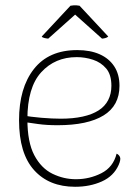

<svg xmlns="http://www.w3.org/2000/svg" viewBox="-20 -704 537 736"><path d="M268 12Q168 12 110.5 -52Q53 -116 53 -243Q53 -367 110 -439.5Q167 -512 276 -512Q326 -512 362 -496Q398 -480 418 -449.5Q438 -419 438 -375Q438 -299 377 -261.5Q316 -224 201 -224Q158 -224 126.5 -228.5Q95 -233 67 -237V-262Q96 -256 138.5 -252.5Q181 -249 213 -249Q260 -249 296.5 -257Q333 -265 357.5 -280.5Q382 -296 394.5 -320Q407 -344 407 -375Q407 -418 387 -441.5Q367 -465 336.5 -475Q306 -485 274 -485Q191 -485 138 -427Q85 -369 85 -247Q85 -159 111.5 -109Q138 -59 181 -38Q224 -17 271 -17Q323 -17 368.5 -40Q414 -63 427 -115Q436 -111 440 -102Q444 -93 435 -72Q416 -29 370.5 -8.5Q325 12 268 12ZM165 -556Q161 -556 151.5 -558Q142 -560 140 -564L250 -682Q256 -683 262 -683.5Q268 -684 273.5 -683.5Q279 -683 285 -682L395 -564Q391 -560 383.5 -558Q376 -556 371 -556L268 -648Z"/></svg>

Font: Arima Thin Thin
Style: Regular
Weight: 250
Version: Version 1.100